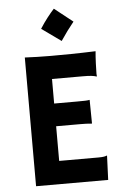

<svg xmlns="http://www.w3.org/2000/svg" viewBox="-59 -928 620 970"><g transform="rotate(-5 250.5 -443.0)"><path d="M84 0H449.7L454.6 -122.6L452.6 -123C446.3 -120.1 436 -117.2 410.6 -117.2H211.4V-293H332.5C353.5 -293 374 -292.5 393.1 -290.5L391.6 -411.1C381.8 -408.7 363.3 -408.2 327.1 -408.2H211.4V-532.7H365.2C405.8 -532.7 419.9 -530.8 437.5 -525.4L438.5 -526.9C438 -528.8 437.5 -533.7 437.5 -538.6C437.5 -559.1 439.5 -621.6 442.9 -653.3C352.5 -649.9 276.4 -649.4 214.8 -649.4C173.8 -649.4 119.1 -650.9 84 -652.8ZM276.9 -719.7C302.2 -757.3 318.4 -779.3 344.7 -812L251.5 -885.7C231.4 -863.8 202.6 -828.1 178.7 -790Z"/></g></svg>

Font: HammersmithOne
Style: Regular
Weight: 400
Designer: Nicole Fally
Foundry: Nicole Fally
Version: Version 1.003